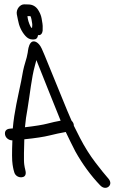

<svg xmlns="http://www.w3.org/2000/svg" viewBox="-20 -852 587 905"><path d="M127.8 -721C122.6 -727.3 113.7 -748.7 111.2 -763.3C110.4 -768.7 109.8 -771.6 109.3 -776H120.6C122.2 -776 122.9 -775.8 124.2 -775.1C125.8 -771.2 127.7 -765.2 128.8 -758.5L131.6 -741.5C132.1 -738.7 132.3 -736.5 132 -730.9L131.1 -721ZM180.9 -706.5 181 -707.3 181.1 -717.7C181.5 -725.9 181.3 -733.7 180.2 -740.5L176.2 -764.8C173.8 -778.8 167.9 -792.7 159.1 -806.3C148.1 -823.1 131.5 -831 113.6 -831C107.9 -831 101.8 -831.2 95.1 -831.5C74.7 -832.5 55.3 -808.6 59.2 -785C60.6 -776.8 62 -769.8 64.4 -759.1C69.5 -729.7 81.1 -703.4 100 -682.5C109.2 -672.2 120.7 -666 132.3 -666H139.3C150.4 -666 157.6 -672.9 159.4 -686.6C172.6 -684.1 179.5 -695.2 180.9 -706.5ZM36.8 -190.5H37.3L38.4 -190.6C36.1 -133.9 36.2 -94.9 39.4 -75.8L41.6 -62.6C42.6 -56.4 44.5 -49.1 47.8 -38.2C52.9 -23.3 67.4 -15.2 82.1 -16.4C107.2 -18.4 101.4 -43 99.1 -51.8C98.1 -55.9 97.1 -59.7 96.6 -62.6L94.4 -75.8C91.3 -94.1 93.7 -163.8 94.6 -195.4C147.8 -200.8 186.8 -206.9 213.5 -213.5C241 -220.3 264.1 -225.3 283.5 -228.6L289.9 -229.9C304.7 -198.8 320.5 -166.6 335 -138.5C369.6 -76.3 410.3 -22.1 451.2 20.6C466.2 37.2 482.9 35.7 492.3 27.4C500.6 20 505 6.2 490.7 -10.6L484.1 -18.3C474.5 -28.8 456.5 -51.3 429.9 -85.8C404 -119.6 379.8 -158 357.5 -200.9C342.4 -230.1 333 -249.1 328.1 -259.3C328.1 -269 324.4 -276.2 317.4 -283C305.8 -309.2 290.4 -345.7 271.8 -392C238.5 -474.7 218.9 -520.9 190.3 -591.4C179.8 -617.3 172.8 -633.1 164.7 -642.2C151.4 -657.8 135.4 -661.6 125.8 -651.1C113.8 -638.5 112.2 -613.5 110.6 -603.7C108.4 -590.1 104.3 -573.9 98.3 -555.2C91.9 -535.3 85.9 -506.6 79.6 -468.6C65.2 -397.8 46.9 -325.4 40.3 -246.5C40 -246.5 39 -246.5 38.5 -246.5H38L28.2 -245.7C7.3 -244.3 1.4 -232 3.8 -217.5C6.6 -200.7 23.1 -190.5 36.8 -190.5ZM110.1 -341.7C121.6 -410.1 128.3 -484.7 144.5 -542.6C147.2 -552.4 149.2 -559.8 151.5 -568.8C186.2 -482.4 228.9 -373.2 265.8 -283.2C246.4 -279.8 225 -275.1 201.9 -269C181.6 -263.7 147.6 -258 97.6 -252.2C99.9 -280.2 104.4 -311.1 110.1 -341.7Z"/></svg>

Font: MewTooHand
Style: BdCondLta
Weight: 400
Designer: Mew Too, Robert Jablonski
Version: Version 0.77